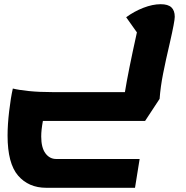

<svg xmlns="http://www.w3.org/2000/svg" viewBox="-20 -550 886 913"><path d="M16 95Q16 43 23.5 -21Q31 -85 41 -129Q69 -122 117.5 -117Q166 -112 229 -112H574Q589 -206 631 -396L580 -468Q618 -496 662 -513Q706 -530 744 -530Q779 -530 795 -515Q811 -500 811 -470Q811 -449 788 -348Q768 -263 755.5 -199.5Q743 -136 739 -80L670 25H184Q176 68 176 99Q176 152 196 179Q216 206 247 206H644L622 343H200Q116 343 66 285Q16 227 16 95Z"/></svg>

Font: Lemonada SemiBold
Style: Regular
Weight: 600
Designer: Mohamed Gaber (Arabic) Eduardo Tunni (Latin)
Foundry: Kief Type Foundry
Version: Version 3.006